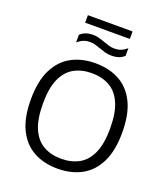

<svg xmlns="http://www.w3.org/2000/svg" viewBox="-181 -1164 1137 1300"><g transform="rotate(20 387.0 -514.5)"><path d="M386.5 9.5Q288 9.5 214 -30.8Q140 -71 98.8 -154.8Q57.5 -238.5 57.5 -370Q57.5 -501.5 99 -585.2Q140.5 -669 214.5 -709.2Q288.5 -749.5 386.5 -749.5Q485.5 -749.5 559.5 -709.2Q633.5 -669 674.8 -585Q716 -501 716 -370Q716 -239 674.5 -155Q633 -71 558.8 -30.8Q484.5 9.5 386.5 9.5ZM386.5 -62Q460 -62 514.5 -92.2Q569 -122.5 599.2 -189.8Q629.5 -257 629.5 -367.5Q629.5 -480.5 599.2 -548.8Q569 -617 514.2 -647.5Q459.5 -678 386.5 -678Q314 -678 259.2 -647.8Q204.5 -617.5 174.2 -550.2Q144 -483 144 -372.5Q144 -259.5 174.2 -191.2Q204.5 -123 259 -92.5Q313.5 -62 386.5 -62ZM467.5 -834.5Q442.5 -834.5 420.8 -840.8Q399 -847 378.5 -854.5Q360 -861 341.8 -866.5Q323.5 -872 304 -872Q275.5 -872 254.5 -863.2Q233.5 -854.5 213.5 -837V-892Q230.5 -908 252.5 -916.2Q274.5 -924.5 305.5 -924.5Q330.5 -924.5 352.2 -918Q374 -911.5 394.5 -904Q413 -897.5 431.2 -892Q449.5 -886.5 469 -886.5Q497.5 -886.5 518.5 -895Q539.5 -903.5 559.5 -921.5V-866.5Q543 -850.5 520.8 -842.5Q498.5 -834.5 467.5 -834.5ZM225.5 -983.5V-1037.5H547.5V-983.5Z"/></g></svg>

Font: Encode Sans SemiExpanded
Style: Regular
Weight: 400
Width: 6
Designer: Multiple Designers
Foundry: Impallari Type
Version: Version 3.002